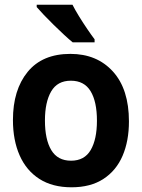

<svg xmlns="http://www.w3.org/2000/svg" viewBox="-20 -786 603 816"><path d="M284 10Q203 10 147.5 -25.5Q92 -61 63.5 -125.5Q35 -190 35 -276Q35 -404 97.5 -480.5Q160 -557 279 -557Q392 -557 460 -482Q528 -407 528 -270Q528 -187 501 -124Q474 -61 419.5 -25.5Q365 10 284 10ZM282 -103Q339 -103 365.5 -148.5Q392 -194 392 -273Q392 -354 365 -398.5Q338 -443 281 -443Q224 -443 197.5 -397.5Q171 -352 171 -274Q171 -193 198 -148Q225 -103 282 -103ZM289 -606Q274 -618 252.5 -638Q231 -658 208.5 -680Q186 -702 166.5 -722.5Q147 -743 136 -756V-766H288Q299 -744 316 -716.5Q333 -689 351 -662.5Q369 -636 382 -619V-606Z"/></svg>

Font: Noto Sans Mono SemiCondensed
Style: Bold
Weight: 700
Width: 4
Designer: Monotype Design Team
Foundry: Monotype Imaging Inc.
Version: Version 2.014